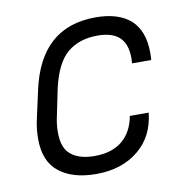

<svg xmlns="http://www.w3.org/2000/svg" viewBox="-64 -577 633 646"><g transform="rotate(-10 252.0 -254.0)"><path d="M42 -143.6Q42 -176.8 48.8 -208L70.3 -305.7Q115.2 -513.7 302.7 -513.7Q380.9 -513.7 422.9 -476.6Q463.9 -438.5 463.9 -365.2Q463.9 -345.7 462.9 -339.8H397.5L398.4 -357.4Q398.4 -405.3 374 -428.7Q349.6 -452.1 298.8 -452.1Q236.3 -452.1 196.3 -418.9Q156.2 -385.7 136.7 -301.8L118.2 -211.9Q111.3 -183.6 111.3 -154.3Q111.3 -98.6 140.6 -77.1Q168.9 -54.7 219.7 -54.7Q279.3 -54.7 314.5 -84Q349.6 -113.3 359.4 -167H423.8Q415 -85.9 359.4 -41Q302.7 5.9 214.8 5.9Q134.8 5.9 88.9 -30.3Q42 -66.4 42 -143.6Z"/></g></svg>

Font: Dinish
Style: Italic
Weight: 400
Italic angle: -12°
Designer: Bert Driehuis
Foundry: Playbeing
Version: Version 3.002; git-62d0f29-release